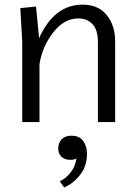

<svg xmlns="http://www.w3.org/2000/svg" viewBox="-20 -531 586 835"><path d="M312.5 158.3Q301.7 164.2 285 164.2Q262.5 164.2 247.9 151.2Q233.3 138.3 233.3 115.8Q233.3 90 248.3 74.6Q263.3 59.2 290 59.2Q325.8 59.2 342.1 82.5Q358.3 105.8 358.3 137.5Q358.3 191.7 328.3 229.6Q298.3 267.5 259.2 284.2L240 257.5Q265.8 245.8 286.7 219.6Q307.5 193.3 312.5 158.3ZM76.7 0V-350L68.3 -495.8L136.7 -502.5L150 -365Q215.8 -510.8 339.2 -510.8Q407.5 -510.8 444.2 -465.4Q480.8 -420 480.8 -350.8V0H405.8V-348.3Q405.8 -400.8 382.5 -425.8Q359.2 -450.8 320.8 -450.8Q258.3 -450.8 210.8 -389.2Q163.3 -327.5 151.7 -251.7V0Z"/></svg>

Font: Boon
Style: Regular
Weight: 400
Designer: Sungsit Sawaiwan
Foundry: FontUni
Version: Version 3.0